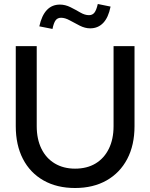

<svg xmlns="http://www.w3.org/2000/svg" viewBox="-20 -931 753 962"><path d="M356 11Q265 11 198 -27Q131 -65 95 -134.5Q59 -204 59 -299V-700H164V-299Q164 -234 187.5 -186Q211 -138 254.5 -112Q298 -86 356 -86Q416 -86 459 -112Q502 -138 525.5 -186Q549 -234 549 -299V-700H654V-299Q654 -204 617.5 -134.5Q581 -65 514 -27Q447 11 356 11ZM243 -786 177 -799Q201 -908 280 -908Q307 -908 333 -895Q359 -882 382 -868.5Q405 -855 426 -855Q443 -855 453 -867.5Q463 -880 470 -911L534 -898Q523 -843 497 -816Q471 -789 432 -789Q406 -789 379.5 -802.5Q353 -816 329.5 -829Q306 -842 286 -842Q268 -842 258.5 -829Q249 -816 243 -786Z"/></svg>

Font: Red Hat Display Medium
Style: Regular
Weight: 500
Designer: Pentagram, MCKL
Foundry: Pentagram, MCKL
Version: Version 1.023